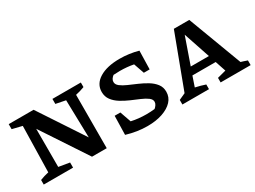

<svg xmlns="http://www.w3.org/2000/svg" viewBox="-40 -993 1935 1457"><g transform="rotate(-30 927.0 -264.5)"><path d="M423 -530H672V-490Q650 -482 634 -477Q618 -472 594 -467L593 0H464L203 -395V-61L298 -45V0H41V-40Q78 -55 117 -63L126 -465L40 -486V-530H258L516 -139L508 -469L423 -486Z M946 10Q857 10 764 -18L768 -183H818L852 -86Q883 -79 916 -75.5Q949 -72 983 -72Q1020 -72 1056 -76Q1066 -84 1075 -97Q1084 -110 1084 -124Q1084 -145 1061.5 -162Q1039 -179 1003.5 -194Q968 -209 928.5 -226Q889 -243 853.5 -265Q818 -287 795.5 -317Q773 -347 773 -388Q773 -458 839 -498.5Q905 -539 1016 -539Q1099 -539 1178 -517L1174 -355H1123L1091 -447Q1033 -458 973 -458Q946 -458 916 -456Q903 -446 895.5 -434.5Q888 -423 888 -409Q888 -387 910.5 -369.5Q933 -352 968.5 -336.5Q1004 -321 1043.5 -304Q1083 -287 1118.5 -265.5Q1154 -244 1176.5 -215Q1199 -186 1199 -146Q1199 -98 1167 -63.5Q1135 -29 1078 -9.5Q1021 10 946 10Z M1799 -59Q1813 -55 1823.5 -51.5Q1834 -48 1854 -41V0H1591V-40L1667 -60L1636 -153H1432L1402 -65Q1426 -60 1447 -54Q1468 -48 1489 -41V0H1256V-40L1313 -66L1487 -530H1622ZM1455 -218H1614L1536 -450Z"/></g></svg>

Font: Piazzolla SC SemiBold
Style: Regular
Weight: 600
Designer: Juan Pablo del Peral
Foundry: Huerta Tipografica
Version: Version 1.330